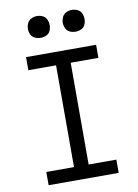

<svg xmlns="http://www.w3.org/2000/svg" viewBox="-102 -1019 779 1085"><g transform="rotate(-10 288.0 -476.5)"><path d="M87 0H489V-76H330V-660H489V-735H87V-660H246V-76H87ZM188 -828Q205 -828 220.5 -835Q236 -842 243 -857.5Q250 -873 250 -890Q250 -907 243 -922.5Q236 -938 220.5 -945.5Q205 -953 188 -953Q171 -953 155.5 -945.5Q140 -938 132.5 -922.5Q125 -907 125 -890Q125 -873 132.5 -857.5Q140 -842 155.5 -835Q171 -828 188 -828ZM388 -828Q405 -828 420.5 -835Q436 -842 443 -857.5Q450 -873 450 -890Q450 -907 443 -922.5Q436 -938 420.5 -945.5Q405 -953 388 -953Q371 -953 355.5 -945.5Q340 -938 332.5 -922.5Q325 -907 325 -890Q325 -873 332.5 -857.5Q340 -842 355.5 -835Q371 -828 388 -828Z"/></g></svg>

Font: Iosevka SS01 Extended
Style: Regular
Weight: 400
Width: 7
Monospace: yes
Designer: Belleve Invis
Foundry: Belleve Invis
Version: Version 3.4.7; ttfautohint (v1.8.3)